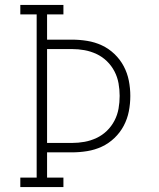

<svg xmlns="http://www.w3.org/2000/svg" viewBox="-20 -755 640 775"><path d="M62 0V-38H128V-697H62V-735H236V-697H170V-595H270Q301 -595 332 -590Q363 -585 391 -572Q419 -559 442 -537Q465 -515 479.5 -487.5Q494 -460 500 -429.5Q506 -399 506 -368Q506 -336 500 -305.5Q494 -275 479.5 -247.5Q465 -220 442 -198Q419 -176 391 -163Q363 -150 332 -145Q301 -140 270 -140H170V-38H236V0ZM270 -178Q296 -178 321 -182.5Q346 -187 369.5 -198Q393 -209 411.5 -227Q430 -245 442 -268Q454 -291 458.5 -316.5Q463 -342 463 -368Q463 -393 458.5 -418.5Q454 -444 442 -467Q430 -490 411.5 -508Q393 -526 369.5 -537Q346 -548 321 -552.5Q296 -557 270 -557H170V-178Z"/></svg>

Font: Iosevka Curly Slab XLtEx
Style: Regular
Weight: 200
Width: 7
Monospace: yes
Designer: Belleve Invis
Foundry: Belleve Invis
Version: Version 11.1.0; ttfautohint (v1.8.3)